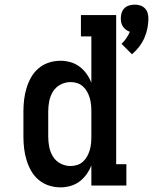

<svg xmlns="http://www.w3.org/2000/svg" viewBox="-20 -800 660 828"><path d="M549 -566 504 -611Q516 -622 525 -635.5Q534 -649 540 -663Q531 -666 523.5 -671.5Q516 -677 510.5 -685Q505 -693 503 -702Q501 -711 501 -721Q501 -733 504.5 -744.5Q508 -756 516.5 -764.5Q525 -773 537 -776.5Q549 -780 561 -780Q573 -780 584.5 -776.5Q596 -773 604.5 -764.5Q613 -756 616.5 -744.5Q620 -733 620 -721Q620 -699 615.5 -677Q611 -655 602 -635Q593 -615 579.5 -597.5Q566 -580 549 -566ZM241 8Q215 8 190.5 0Q166 -8 146.5 -24.5Q127 -41 114.5 -63Q102 -85 94.5 -109.5Q87 -134 84 -159.5Q81 -185 81 -210V-320Q81 -345 84 -370.5Q87 -396 94.5 -420.5Q102 -445 114.5 -467Q127 -489 146.5 -505.5Q166 -522 190.5 -530Q215 -538 241 -538Q262 -538 283.5 -532Q305 -526 322.5 -513Q340 -500 353 -482Q366 -464 374 -443V-643H329V-735H481V-92H525V0H374V-87Q366 -66 353 -48Q340 -30 322.5 -17Q305 -4 283.5 2Q262 8 241 8ZM284 -84Q299 -84 313 -88.5Q327 -93 338 -103Q349 -113 356 -126Q363 -139 367 -152.5Q371 -166 372.5 -180.5Q374 -195 374 -210V-320Q374 -335 372.5 -349.5Q371 -364 367 -377.5Q363 -391 356 -404Q349 -417 338 -427Q327 -437 313 -441.5Q299 -446 284 -446Q262 -446 241.5 -435.5Q221 -425 209 -406Q197 -387 192.5 -364.5Q188 -342 188 -320V-210Q188 -188 192.5 -165.5Q197 -143 209 -124Q221 -105 241.5 -94.5Q262 -84 284 -84Z"/></svg>

Font: Iosevka Slab Semibold Extended
Style: Regular
Weight: 600
Width: 7
Monospace: yes
Designer: Belleve Invis
Foundry: Belleve Invis
Version: Version 11.1.0; ttfautohint (v1.8.3)